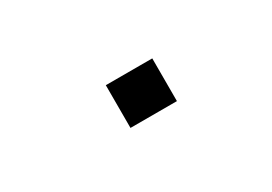

<svg xmlns="http://www.w3.org/2000/svg" viewBox="-9 -667 917 648"><g transform="rotate(-30 450.0 -343.0)"><path d="M380 -425.5H561V-259H380Z"/></g></svg>

Font: Trispace Expanded
Style: Bold
Weight: 700
Width: 7
Designer: Tyler Finck
Foundry: Etcetera Type Company
Version: Version 1.210; ttfautohint (v1.8.3)